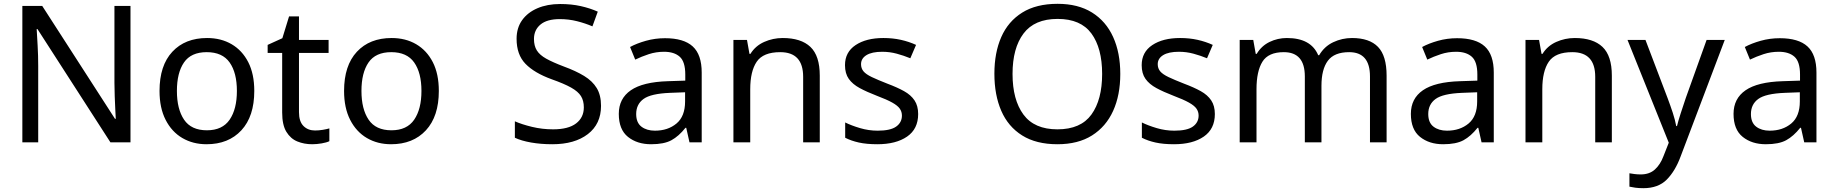

<svg xmlns="http://www.w3.org/2000/svg" viewBox="-20 -745 9609 1005"><path d="M663 0H558L176 -593H172Q174 -558 177 -506Q180 -454 180 -399V0H97V-714H201L582 -123H586Q585 -139 583.5 -171Q582 -203 580.5 -241Q579 -279 579 -311V-714H663Z M1311 -269Q1311 -136 1243.5 -63Q1176 10 1061 10Q990 10 934.5 -22.5Q879 -55 847 -117.5Q815 -180 815 -269Q815 -402 882 -474Q949 -546 1064 -546Q1137 -546 1192.5 -513.5Q1248 -481 1279.5 -419.5Q1311 -358 1311 -269ZM906 -269Q906 -174 943.5 -118.5Q981 -63 1063 -63Q1144 -63 1182 -118.5Q1220 -174 1220 -269Q1220 -364 1182 -418Q1144 -472 1062 -472Q980 -472 943 -418Q906 -364 906 -269Z M1629 -62Q1649 -62 1670 -65.5Q1691 -69 1704 -73V-6Q1690 1 1664 5.5Q1638 10 1614 10Q1572 10 1536.5 -4.5Q1501 -19 1479 -55Q1457 -91 1457 -156V-468H1381V-510L1458 -545L1493 -659H1545V-536H1700V-468H1545V-158Q1545 -109 1568.5 -85.5Q1592 -62 1629 -62Z M2277 -269Q2277 -136 2209.5 -63Q2142 10 2027 10Q1956 10 1900.5 -22.5Q1845 -55 1813 -117.5Q1781 -180 1781 -269Q1781 -402 1848 -474Q1915 -546 2030 -546Q2103 -546 2158.5 -513.5Q2214 -481 2245.5 -419.5Q2277 -358 2277 -269ZM1872 -269Q1872 -174 1909.5 -118.5Q1947 -63 2029 -63Q2110 -63 2148 -118.5Q2186 -174 2186 -269Q2186 -364 2148 -418Q2110 -472 2028 -472Q1946 -472 1909 -418Q1872 -364 1872 -269Z M3126 -191Q3126 -96 3057 -43Q2988 10 2871 10Q2811 10 2760 1Q2709 -8 2675 -24V-110Q2711 -94 2764.5 -81Q2818 -68 2875 -68Q2955 -68 2995.5 -99Q3036 -130 3036 -183Q3036 -218 3021 -242Q3006 -266 2969.5 -286.5Q2933 -307 2868 -330Q2777 -363 2730.5 -411Q2684 -459 2684 -542Q2684 -599 2713 -639.5Q2742 -680 2793.5 -702Q2845 -724 2912 -724Q2971 -724 3020 -713Q3069 -702 3109 -684L3081 -607Q3044 -623 3000.5 -634Q2957 -645 2910 -645Q2843 -645 2809 -616.5Q2775 -588 2775 -541Q2775 -505 2790 -481Q2805 -457 2839 -438Q2873 -419 2931 -397Q2994 -374 3037.5 -347.5Q3081 -321 3103.5 -284Q3126 -247 3126 -191Z M3461 -545Q3559 -545 3606 -502Q3653 -459 3653 -365V0H3589L3572 -76H3568Q3533 -32 3494.5 -11Q3456 10 3388 10Q3315 10 3267 -28.5Q3219 -67 3219 -149Q3219 -229 3282 -272.5Q3345 -316 3476 -320L3567 -323V-355Q3567 -422 3538 -448Q3509 -474 3456 -474Q3414 -474 3376 -461.5Q3338 -449 3305 -433L3278 -499Q3313 -518 3361 -531.5Q3409 -545 3461 -545ZM3487 -259Q3387 -255 3348.5 -227Q3310 -199 3310 -148Q3310 -103 3337.5 -82Q3365 -61 3408 -61Q3476 -61 3521 -98.5Q3566 -136 3566 -214V-262Z M4077 -546Q4173 -546 4222 -499.5Q4271 -453 4271 -349V0H4184V-343Q4184 -472 4064 -472Q3975 -472 3941 -422Q3907 -372 3907 -278V0H3819V-536H3890L3903 -463H3908Q3934 -505 3980 -525.5Q4026 -546 4077 -546Z M4786 -148Q4786 -70 4728 -30Q4670 10 4572 10Q4516 10 4475.5 1Q4435 -8 4404 -24V-104Q4436 -88 4481.5 -74.5Q4527 -61 4574 -61Q4641 -61 4671 -82.5Q4701 -104 4701 -140Q4701 -160 4690 -176Q4679 -192 4650.5 -208Q4622 -224 4569 -244Q4517 -264 4480 -284Q4443 -304 4423 -332Q4403 -360 4403 -404Q4403 -472 4458.5 -509Q4514 -546 4604 -546Q4653 -546 4695.5 -536.5Q4738 -527 4775 -510L4745 -440Q4711 -454 4674 -464Q4637 -474 4598 -474Q4544 -474 4515.5 -456.5Q4487 -439 4487 -409Q4487 -387 4500 -371.5Q4513 -356 4543.5 -341.5Q4574 -327 4625 -307Q4676 -288 4712 -268Q4748 -248 4767 -219.5Q4786 -191 4786 -148Z M5844 -358Q5844 -247 5806.5 -164.5Q5769 -82 5696 -36Q5623 10 5515 10Q5404 10 5330.5 -36Q5257 -82 5221 -165Q5185 -248 5185 -359Q5185 -469 5221 -551Q5257 -633 5330.5 -679Q5404 -725 5516 -725Q5623 -725 5696 -679.5Q5769 -634 5806.5 -551.5Q5844 -469 5844 -358ZM5280 -358Q5280 -223 5337 -145.5Q5394 -68 5515 -68Q5637 -68 5693 -145.5Q5749 -223 5749 -358Q5749 -493 5693 -569.5Q5637 -646 5516 -646Q5395 -646 5337.5 -569.5Q5280 -493 5280 -358Z M6339 -148Q6339 -70 6281 -30Q6223 10 6125 10Q6069 10 6028.5 1Q5988 -8 5957 -24V-104Q5989 -88 6034.5 -74.5Q6080 -61 6127 -61Q6194 -61 6224 -82.5Q6254 -104 6254 -140Q6254 -160 6243 -176Q6232 -192 6203.5 -208Q6175 -224 6122 -244Q6070 -264 6033 -284Q5996 -304 5976 -332Q5956 -360 5956 -404Q5956 -472 6011.5 -509Q6067 -546 6157 -546Q6206 -546 6248.5 -536.5Q6291 -527 6328 -510L6298 -440Q6264 -454 6227 -464Q6190 -474 6151 -474Q6097 -474 6068.5 -456.5Q6040 -439 6040 -409Q6040 -387 6053 -371.5Q6066 -356 6096.5 -341.5Q6127 -327 6178 -307Q6229 -288 6265 -268Q6301 -248 6320 -219.5Q6339 -191 6339 -148Z M7057 -546Q7148 -546 7193 -499.5Q7238 -453 7238 -349V0H7151V-345Q7151 -472 7042 -472Q6964 -472 6930.5 -427Q6897 -382 6897 -296V0H6810V-345Q6810 -472 6700 -472Q6619 -472 6588 -422Q6557 -372 6557 -278V0H6469V-536H6540L6553 -463H6558Q6583 -505 6625.5 -525.5Q6668 -546 6716 -546Q6842 -546 6880 -456H6885Q6912 -502 6958.5 -524Q7005 -546 7057 -546Z M7607 -545Q7705 -545 7752 -502Q7799 -459 7799 -365V0H7735L7718 -76H7714Q7679 -32 7640.5 -11Q7602 10 7534 10Q7461 10 7413 -28.5Q7365 -67 7365 -149Q7365 -229 7428 -272.5Q7491 -316 7622 -320L7713 -323V-355Q7713 -422 7684 -448Q7655 -474 7602 -474Q7560 -474 7522 -461.5Q7484 -449 7451 -433L7424 -499Q7459 -518 7507 -531.5Q7555 -545 7607 -545ZM7633 -259Q7533 -255 7494.5 -227Q7456 -199 7456 -148Q7456 -103 7483.5 -82Q7511 -61 7554 -61Q7622 -61 7667 -98.5Q7712 -136 7712 -214V-262Z M8223 -546Q8319 -546 8368 -499.5Q8417 -453 8417 -349V0H8330V-343Q8330 -472 8210 -472Q8121 -472 8087 -422Q8053 -372 8053 -278V0H7965V-536H8036L8049 -463H8054Q8080 -505 8126 -525.5Q8172 -546 8223 -546Z M8499 -536H8593L8709 -231Q8724 -191 8736 -154.5Q8748 -118 8754 -85H8758Q8764 -110 8777 -150.5Q8790 -191 8804 -232L8913 -536H9008L8777 74Q8749 150 8704.5 195Q8660 240 8582 240Q8558 240 8540 237.5Q8522 235 8509 232V162Q8520 164 8535.5 166Q8551 168 8568 168Q8614 168 8642.5 142Q8671 116 8687 73L8715 2Z M9296 -545Q9394 -545 9441 -502Q9488 -459 9488 -365V0H9424L9407 -76H9403Q9368 -32 9329.5 -11Q9291 10 9223 10Q9150 10 9102 -28.5Q9054 -67 9054 -149Q9054 -229 9117 -272.5Q9180 -316 9311 -320L9402 -323V-355Q9402 -422 9373 -448Q9344 -474 9291 -474Q9249 -474 9211 -461.5Q9173 -449 9140 -433L9113 -499Q9148 -518 9196 -531.5Q9244 -545 9296 -545ZM9322 -259Q9222 -255 9183.5 -227Q9145 -199 9145 -148Q9145 -103 9172.5 -82Q9200 -61 9243 -61Q9311 -61 9356 -98.5Q9401 -136 9401 -214V-262Z"/></svg>

Font: Noto Sans Osmanya
Style: Regular
Weight: 400
Designer: Monotype Design Team
Foundry: Monotype Imaging Inc.
Version: Version 2.001; ttfautohint (v1.8.4.7-5d5b)